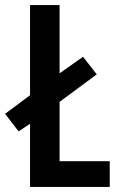

<svg xmlns="http://www.w3.org/2000/svg" viewBox="-36 -734 468 754"><path d="M82 0H395V-101H198V-334L344 -442L290 -511L198 -446V-714H82V-360L-16 -287L37 -218L82 -248Z"/></svg>

Font: Noto Sans Hebrew ExtraCondensed SemiBold
Style: Regular
Weight: 600
Width: 2
Designer: Ben Nathan
Foundry: Google LLC
Version: Version 3.001